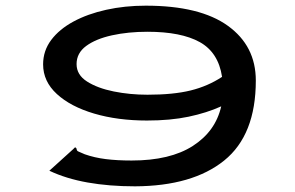

<svg xmlns="http://www.w3.org/2000/svg" viewBox="-20 -647 1040 677"><path d="M456 10Q365 10 289 -3.5Q213 -17 154 -45L238 -121L245 -128L250 -123Q250 -115 257 -112.5Q264 -110 279 -103Q313 -91 353 -86Q393 -81 444 -81Q580 -81 660 -132.5Q740 -184 760 -272Q709 -249 645 -235.5Q581 -222 498 -222Q395 -222 312 -246.5Q229 -271 180.5 -315.5Q132 -360 132 -420Q132 -468 160.5 -506Q189 -544 239 -571Q289 -598 354.5 -612.5Q420 -627 494 -627Q685 -627 783.5 -556Q882 -485 882 -363Q882 -171 770.5 -81Q659 9 456 10ZM250 -421Q250 -383 287 -359.5Q324 -336 381 -324.5Q438 -313 500 -313Q591 -313 652 -328Q713 -343 763 -376Q750 -462 684.5 -498.5Q619 -535 500 -535Q432 -535 375 -522.5Q318 -510 284 -485Q250 -460 250 -421Z"/></svg>

Font: Inconsolata UltraExpanded SemiBold
Style: Regular
Weight: 600
Width: 9
Monospace: yes
Designer: Raph Levien, Cyreal, Brenton Simpson
Foundry: Raph Levien, Cyreal, Google
Version: Version 3.001; ttfautohint (v1.8.2.53-6de2)